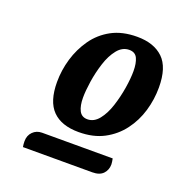

<svg xmlns="http://www.w3.org/2000/svg" viewBox="-100 -763 658 690"><g transform="rotate(20 229.5 -417.5)"><path d="M229 -280Q163 -280 129 -314.5Q95 -349 95 -423Q95 -468 108 -512Q121 -556 147 -593Q173 -630 213.5 -652Q254 -674 311 -674Q375 -674 410.5 -640Q446 -606 446 -529Q446 -483 433 -439Q420 -395 393 -359Q366 -323 325.5 -301.5Q285 -280 229 -280ZM60 -161Q59 -166 58.5 -171.5Q58 -177 58 -183Q58 -205 72 -219Q86 -233 107 -233H377Q378 -227 379 -221.5Q380 -216 380 -211Q380 -190 366.5 -175.5Q353 -161 325 -161ZM243 -334Q268 -334 286.5 -357Q305 -380 316.5 -415.5Q328 -451 334 -488Q340 -525 340 -553Q340 -583 331.5 -601.5Q323 -620 300 -620Q274 -620 255 -596.5Q236 -573 224.5 -537Q213 -501 207.5 -464.5Q202 -428 202 -402Q202 -371 211.5 -352.5Q221 -334 243 -334Z"/></g></svg>

Font: Sansita Swashed Light Medium
Style: Regular
Weight: 500
Version: Version 1.003